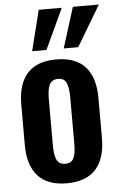

<svg xmlns="http://www.w3.org/2000/svg" viewBox="-57 -871 570 920"><g transform="rotate(-5 227.5 -411.0)"><path d="M268.1 -636.2 329.1 -831.1H454.1L337.9 -636.2ZM116.2 -636.2 165 -831.1H275.9L185.1 -636.2ZM227.1 8.8Q134.3 8.8 88.1 -42.7Q42 -94.2 42 -191.9V-386.2Q42 -483.9 88.1 -535.4Q134.3 -586.9 227.1 -586.9Q320.3 -586.9 366.7 -535.4Q413.1 -483.9 413.1 -386.2V-191.9Q413.1 -94.2 366.7 -42.7Q320.3 8.8 227.1 8.8ZM228 -85Q244.6 -85 255.1 -92Q265.6 -99.1 270.8 -113.8Q275.9 -128.4 277.3 -143.6Q278.8 -158.7 278.8 -182.1V-395Q278.8 -418.5 277.1 -433.8Q275.4 -449.2 270.5 -464.1Q265.6 -479 255.1 -486.1Q244.6 -493.2 228 -493.2Q210.9 -493.2 200.2 -485.8Q189.5 -478.5 184.3 -463.9Q179.2 -449.2 177.5 -433.8Q175.8 -418.5 175.8 -395V-182.1Q175.8 -159.2 177.5 -144Q179.2 -128.9 184.3 -114.3Q189.5 -99.6 200.2 -92.3Q210.9 -85 228 -85Z"/></g></svg>

Font: Oswald Medium
Style: Regular
Weight: 500
Designer: Vernon Adams
Foundry: Vernon Adams
Version: Version 4.103